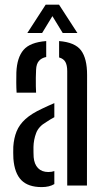

<svg xmlns="http://www.w3.org/2000/svg" viewBox="-20 -779 438 806"><path d="M36.2 -113.2Q35.7 -125.6 35.5 -137.9Q35.3 -150.2 35.8 -162.9Q38.2 -199.1 49.7 -227.5Q61.2 -255.8 86.8 -279.1Q112.4 -302.4 157.3 -323.1Q169.3 -328.8 182.1 -334.7Q194.8 -340.6 208.1 -346.1V-287Q200.7 -283.2 192.4 -278.2Q184.1 -273.1 174.7 -266.9Q142.4 -248.6 131.8 -220.6Q121.2 -192.6 120.5 -162.1Q120.4 -148.4 120.6 -138.8Q120.8 -129.1 121.3 -119Q123.8 -89.8 139.6 -73.3Q155.4 -56.9 183 -56.9Q197.3 -56.9 208.1 -60.9V-6.3Q187.4 6.4 155 6.4Q98.4 6.4 69.6 -22.7Q40.9 -51.8 36.2 -113.2ZM49.7 -390.1Q48.4 -410 48.3 -432.5Q48.2 -454.9 48.7 -475.3Q51.4 -537.9 79 -569.7Q106.5 -601.5 174 -606.6V-539.7Q154.7 -536 143.6 -523.4Q132.5 -510.8 131.5 -486.4Q130.6 -472.5 130.4 -453.3Q130.1 -434 130.5 -416.5Q131 -399 131.5 -390.1ZM262.2 0V-480.6Q262.2 -505 254.5 -518.9Q246.7 -532.7 228.1 -537.8V-606.6Q294.9 -601.4 320.3 -567.4Q345.7 -533.3 345.6 -464.1L345 0ZM94.8 -640.6 171.7 -759.3H227.9L304.8 -640.6H243.2L200 -711.3L156.9 -640.6Z"/></svg>

Font: Big Shoulders Stencil Text SC Thin
Style: Regular
Weight: 100
Designer: Patric King
Foundry: XO Type Co
Version: Version 2.001